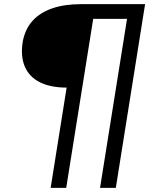

<svg xmlns="http://www.w3.org/2000/svg" viewBox="-20 -725 762 925"><path d="M224 180 301 -303Q223 -303 171.5 -329Q120 -355 99 -405.5Q78 -456 90 -527Q102 -587 138 -626Q174 -665 232.5 -685Q291 -705 370 -705H679L538 180H462L592 -634H429L299 180Z"/></svg>

Font: Nunito Sans 10pt Expanded
Style: Italic
Weight: 400
Width: 7
Italic angle: -9°
Designer: Vernon Adams
Foundry: Vernon Adams
Version: Version 3.101;gftools[0.9.27]